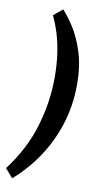

<svg xmlns="http://www.w3.org/2000/svg" viewBox="-137 -763 524 1008"><g transform="rotate(10 125.5 -259.0)"><path d="M115 -719Q143 -689 175.5 -638.5Q208 -588 231.5 -514Q255 -440 255 -341Q255 -184 189.5 -43.5Q124 97 5 201L-36 154Q56 32 94.5 -99Q133 -230 133 -357Q133 -424 125 -481.5Q117 -539 102 -588.5Q87 -638 67 -679Z"/></g></svg>

Font: Rasa
Style: Bold Italic
Weight: 700
Italic angle: -7.10001°
Designer: Anna Giedrys (Yrsa+Rasa design), David Brezina (Yrsa art-direction, Rasa art-direction, design)
Foundry: Rosetta Type Foundry
Version: Version 2.004